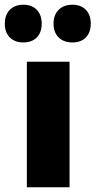

<svg xmlns="http://www.w3.org/2000/svg" viewBox="-49 -788 402 808"><path d="M64 0V-528.3H243.7V0ZM255.9 -609.4Q219.2 -609.4 197.8 -630.6Q176.3 -651.9 176.3 -688Q176.3 -725.1 197.8 -746.6Q219.2 -768.1 255.9 -768.1Q292 -768.1 312.5 -746.6Q333 -725.1 333 -688Q333 -651.9 312.5 -630.6Q292 -609.4 255.9 -609.4ZM49.3 -609.4Q13.2 -609.4 -7.8 -630.6Q-28.8 -651.9 -28.8 -688Q-28.8 -725.1 -7.8 -746.6Q13.2 -768.1 49.3 -768.1Q85.4 -768.1 106 -746.6Q126.5 -725.1 126.5 -688Q126.5 -651.9 106 -630.6Q85.4 -609.4 49.3 -609.4Z"/></svg>

Font: Comme ExtraBold
Style: Regular
Weight: 800
Version: Version 1.000;gftools[0.9.27]